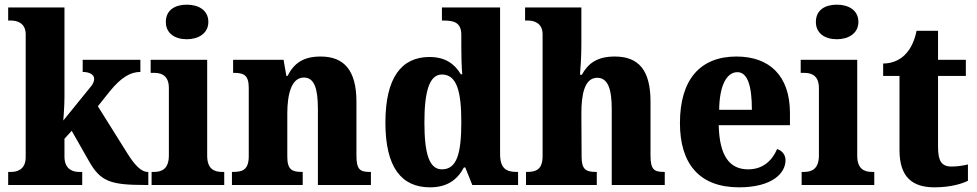

<svg xmlns="http://www.w3.org/2000/svg" viewBox="-20 -792 4181 822"><path d="M15 0H332V-56H317C297 -56 256 -64 256 -121V-198L287 -232L361 -102C410 -15 453 0 602 0H615V-56H612C585 -56 557 -84 523 -139L399 -337L450 -401C498 -460 538 -484 581 -484V-536H334V-484C364 -484 383 -472 383 -455C383 -448 382 -436 367 -419L251 -276C252 -286 256 -342 256 -377V-760H15V-704H28C48 -704 90 -697 90 -645V-119C90 -63 49 -56 28 -56H15Z M780 -624C829 -624 872 -649 872 -698C872 -749 829 -772 780 -772C729 -772 690 -749 690 -698C690 -649 729 -624 780 -624ZM629 0H940V-56H930C897 -56 867 -69 867 -125V-536H625V-480H641C673 -480 703 -467 703 -415V-127C703 -70 674 -56 640 -56H629Z M973 0H1276V-56H1272C1231 -56 1210 -65 1210 -121V-306C1210 -387 1227 -460 1281 -460C1327 -460 1341 -410 1341 -325V0H1568V-56H1564C1522 -56 1506 -65 1506 -126V-357C1506 -492 1452 -550 1353 -550C1279 -550 1239 -522 1211 -467H1206L1194 -536H978V-480H982C1023 -480 1045 -471 1045 -416V-124C1045 -65 1019 -56 977 -56H973Z M1821 10C1894 10 1938 -22 1966 -75H1972L2002 0H2198V-56H2192C2147 -56 2121 -71 2121 -133V-760H1872V-704H1880C1921 -704 1955 -697 1955 -643V-590C1955 -553 1956 -507 1959 -474H1953C1927 -517 1888 -548 1819 -548C1699 -548 1630 -460 1630 -267C1630 -75 1699 10 1821 10ZM1872 -67C1818 -67 1797 -133 1797 -268C1797 -400 1818 -473 1872 -473C1936 -473 1955 -400 1955 -269C1955 -135 1936 -67 1872 -67Z M2232 0H2535V-56H2531C2490 -56 2470 -65 2470 -121L2469 -306C2469 -384 2481 -459 2537 -459C2583 -459 2599 -410 2599 -325V0H2826V-56H2823C2781 -56 2765 -65 2765 -126V-357C2765 -492 2714 -550 2612 -550C2537 -550 2498 -521 2471 -472H2463C2465 -493 2469 -550 2469 -601V-760H2228V-704H2241C2261 -704 2303 -697 2303 -645V-124C2303 -65 2274 -56 2236 -56H2232Z M3144 10C3285 10 3343 -50 3343 -106C3343 -130 3328 -147 3307 -154C3286 -105 3247 -67 3183 -67C3103 -67 3060 -125 3057 -256H3362V-308C3362 -467 3275 -550 3133 -550C2979 -550 2891 -453 2891 -265C2891 -91 2974 10 3144 10ZM3199 -322H3059C3060 -426 3091 -483 3137 -483C3181 -483 3199 -423 3199 -322Z M3563 -624C3612 -624 3655 -649 3655 -698C3655 -749 3612 -772 3563 -772C3512 -772 3473 -749 3473 -698C3473 -649 3512 -624 3563 -624ZM3412 0H3723V-56H3713C3680 -56 3650 -69 3650 -125V-536H3408V-480H3424C3456 -480 3486 -467 3486 -415V-127C3486 -70 3457 -56 3423 -56H3412Z M3981 10C4053 10 4102 -7 4124 -18V-88C4104 -83 4079 -79 4054 -79C4010 -79 3996 -104 3996 -163V-467H4115V-536H3996V-660H3904C3895 -616 3879 -585 3861 -565C3843 -543 3809 -520 3761 -520V-467H3831V-149C3831 -31 3889 10 3981 10Z"/></svg>

Font: Noto Serif Tamil SemiCondensed ExtraBold
Style: Italic
Weight: 800
Width: 4
Italic angle: -12°
Designer: Indian Type Foundry, Tom Grace, and the Monotype Design Team
Foundry: Monotype Imaging Inc.
Version: Version 2.003